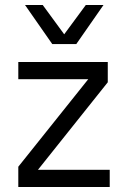

<svg xmlns="http://www.w3.org/2000/svg" viewBox="-20 -748 507 768"><path d="M53.2 -81.1 333 -431.2H53.2V-500H411.1V-418.9L131.8 -68.8H418.9V0H53.2ZM80.1 -728H150.9L236.8 -610.8L323.2 -728H394L285.2 -571.8H189Z"/></svg>

Font: TASA Orbiter Deck
Style: Regular
Weight: 400
Designer: Weizhong Zhang
Version: Version 1.000;Glyphs 3.1.2 (3151)